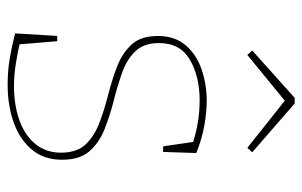

<svg xmlns="http://www.w3.org/2000/svg" viewBox="-168 -636 810 515"><g transform="rotate(90 237.5 -379.0)"><path d="M96 -400Q96 -359 118.5 -336Q141 -313 177 -300.5Q213 -288 252.5 -278Q292 -268 328 -253.5Q364 -239 386.5 -213Q409 -187 409 -140Q409 -91 381.5 -58.5Q354 -26 308.5 -10Q263 6 208 6Q171 6 138 0.5Q105 -5 70 -14L77 -127H91L100 -19L94 -27Q120 -21 151 -16Q182 -11 211 -11Q261 -11 301.5 -25Q342 -39 366 -67.5Q390 -96 390 -137Q390 -180 367.5 -203.5Q345 -227 309 -240.5Q273 -254 233.5 -264Q194 -274 158 -288Q122 -302 99.5 -327Q77 -352 77 -397Q77 -442 101.5 -471Q126 -500 166 -514Q206 -528 252 -528Q281 -528 317.5 -521.5Q354 -515 391 -500L388 -411H373L360 -500L366 -490Q309 -509 250 -509Q186 -509 141 -483Q96 -457 96 -400ZM128 -637 116 -650 243 -764H258L389 -650L377 -637L246 -741H255Z"/></g></svg>

Font: Bitter Thin Thin
Style: Regular
Weight: 250
Version: Version 2.002